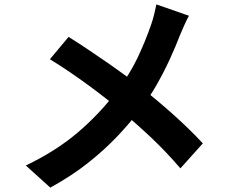

<svg xmlns="http://www.w3.org/2000/svg" viewBox="-20 -807 1040 877"><path d="M843.1 -735Q833.4 -718 821.1 -690.3Q808.7 -662.6 801.4 -644.7Q782.6 -595.5 755.8 -536.9Q729 -478.4 695.2 -419.1Q661.5 -359.9 619.7 -305.8Q573.8 -245.4 515.5 -183.9Q457.2 -122.5 382.2 -63Q307.3 -3.6 209.8 50L98 -51Q234.8 -116.7 333.7 -200.5Q432.5 -284.4 511.2 -387.5Q571.5 -465.4 608.1 -542.6Q644.6 -619.8 670.4 -694.9Q677.5 -714.5 684.1 -741.1Q690.6 -767.6 694.4 -786.8ZM293.2 -638.4Q331 -615.2 373.6 -586.6Q416.2 -558.1 459.6 -528.2Q503 -498.4 542.7 -469.4Q582.4 -440.4 613.7 -415.5Q694 -353.2 770.1 -285.1Q846.2 -217.1 906.5 -152.1L804 -37.9Q738.5 -114.4 670.1 -178.9Q601.7 -243.4 522.9 -309Q495.9 -332 461.1 -359.2Q426.4 -386.4 385.7 -416.3Q345 -446.2 300.2 -476.8Q255.4 -507.4 207.9 -536.4Z"/></svg>

Font: Noto Sans TC Thin
Style: Regular
Weight: 100
Designer: Ryoko NISHIZUKA 西塚涼子 (kana, bopomofo & ideographs); Paul D. Hunt (Latin, Greek & Cyrillic); Sandoll Communications 산돌커뮤니
Foundry: Adobe
Version: Version 2.004-H2;hotconv 1.0.118;makeotfexe 2.5.65603